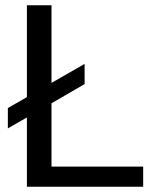

<svg xmlns="http://www.w3.org/2000/svg" viewBox="-20 -708 596 728"><path d="M82 0V-262.7L9.8 -221.2V-298.3L82 -339.8V-688H175.3V-393.6L300.8 -465.8V-389.2L175.3 -316.4V-76.2H522.9V0Z"/></svg>

Font: Arimo Nerd Font
Style: Regular
Weight: 400
Designer: Steve Matteson
Foundry: Monotype Imaging Inc.
Version: Version 1.33;Nerd Fonts 3.2.1